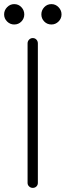

<svg xmlns="http://www.w3.org/2000/svg" viewBox="-40 -900 319 933"><path d="M119 13Q109 13 101.5 6Q94 -1 94 -11V-689Q94 -700 101.5 -707.5Q109 -715 119 -715Q130 -715 137 -707.5Q144 -700 144 -689V-11Q144 -1 137 6Q130 13 119 13ZM29 -781Q9 -781 -5.5 -795.5Q-20 -810 -20 -830Q-20 -850 -5.5 -865Q9 -880 29 -880Q50 -880 64 -865Q78 -850 78 -830Q78 -810 64 -795.5Q50 -781 29 -781ZM210 -781Q189 -781 175 -795.5Q161 -810 161 -830Q161 -850 175 -865Q189 -880 210 -880Q230 -880 244.5 -865Q259 -850 259 -830Q259 -810 244.5 -795.5Q230 -781 210 -781Z"/></svg>

Font: Zen Kurenaido
Style: ARC
Weight: 400
Designer: Yoshimichi Ohira
Foundry: Positype
Version: Version 1.001